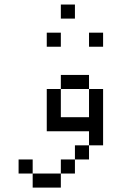

<svg xmlns="http://www.w3.org/2000/svg" viewBox="-20 -770 540 852"><path d="M250 -562.5V-625H187.5V-562.5ZM437.5 -562.5V-625H375V-562.5ZM312.5 -687.5V-750H250V-687.5ZM125 0V62.5H250V0ZM125 0V-62.5H62.5V0ZM250 0H312.5V-62.5H250ZM312.5 -62.5H375V-125H312.5ZM375 -125H437.5Q437.5 -125 437.5 -375H375Q375 -375 375 -250H250Q250 -250 250 -375H187.5V-187.5H375ZM250 -375H375V-437.5H250Z"/></svg>

Font: CalcUnifontExMono
Style: Regular
Weight: 500
Version: Version 15.0.06